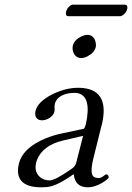

<svg xmlns="http://www.w3.org/2000/svg" viewBox="-20 -797 569 827"><path d="M497.6 -727.1H273.4Q261.7 -728 264.2 -745.1Q268.1 -762.7 284.2 -773.9Q289.1 -777.3 293 -776.9H518.1Q530.8 -775.9 528.3 -759.8Q524.4 -741.2 507.3 -730.5Q501.5 -727.5 497.6 -727.1ZM337.9 -211.9 252 -191.9Q165.5 -171.9 139.6 -108.9Q136.2 -100.1 134.8 -91.8Q127.4 -56.2 152.8 -33.7Q169.4 -20 193.4 -20Q216.8 -20 282.7 -65.9Q287.6 -69.3 290 -70.8Q304.2 -81.1 308.1 -95.2ZM297.9 -45.9H295.9L273.4 -30.8Q218.3 5.4 181.2 8.8Q170.4 9.8 158.7 9.8Q53.7 9.8 57.6 -67.4Q58.1 -77.6 60.5 -87.9Q75.7 -159.7 177.2 -201.2Q209.5 -214.4 246.1 -222.2L340.3 -242.2Q345.2 -244.6 350.1 -263.2Q375 -379.4 317.9 -395Q310.5 -397 303.2 -397Q250 -397 226.1 -369.6Q219.2 -360.8 216.8 -352.1Q214.4 -339.4 214.8 -333Q216.3 -326.2 214.4 -315.9Q210.4 -298.3 187.5 -285.6Q174.8 -279.3 162.1 -278.8Q134.3 -278.8 131.8 -304.7Q131.3 -311.5 132.8 -317.9Q141.6 -358.9 207 -391.6Q262.2 -418.5 315.9 -418.9Q456.5 -418.9 418.5 -259.3Q418 -257.3 417.5 -256.8L382.3 -115.2Q365.7 -47.9 384.3 -35.2Q392.6 -30.3 404.3 -29.8Q416 -29.8 432.1 -43.5Q435.1 -45.9 437 -45.9Q444.8 -45.9 447.8 -37.6Q448.2 -34.7 448.2 -33.2Q446.8 -25.4 418.9 -8.8Q387.2 9.8 357.9 9.8Q303.2 9.3 297.9 -45.9ZM293.5 -599.1Q298.8 -624.5 330.6 -640.1Q344.2 -646.5 355.5 -647Q382.3 -647 391.1 -618.7Q394.5 -606.4 392.6 -595.2Q387.7 -571.3 358.4 -555.2Q344.2 -547.4 330.1 -546.9Q305.2 -546.9 295.4 -573.2Q291 -586.4 293.5 -599.1Z"/></svg>

Font: Linux Libertine Display Slanted O
Style: Slanted
Weight: 400
Designer: Philipp H. Poll
Foundry: Philipp H. Poll
Version: Version 5.0.9